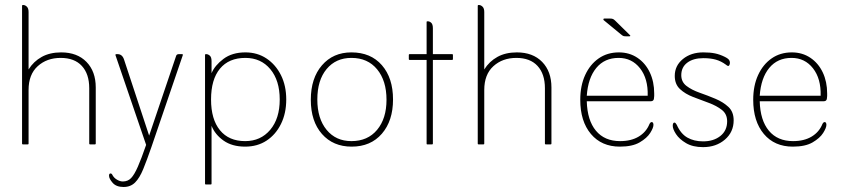

<svg xmlns="http://www.w3.org/2000/svg" viewBox="-20 -576 3366 766"><path d="M94 -528V-299Q114 -331 146.5 -349Q179 -367 224 -367Q288 -367 325 -329Q362 -291 362 -227V-3Q362 0 359 0H339Q336 0 336 -3V-224Q336 -281 306.5 -313Q277 -345 222 -345Q167 -345 130.5 -312Q94 -279 94 -217V-3Q94 0 91 0H71Q68 0 68 -3V-553Q68 -556 71 -556H73Q80 -556 87 -549.5Q94 -543 94 -528Z M563 2 441 -355Q439 -360 445 -360H449Q468 -360 475 -338L575 -35L682 -351Q684 -360 693 -360H706Q711 -360 709 -355L584 11Q566 63 551.5 98.5Q537 134 519 152Q501 170 473 170Q444 170 429.5 153.5Q415 137 415 125Q415 116 421 116Q426 116 429 123Q435 134 447 141Q459 148 470 148Q490 148 503 134.5Q516 121 530 89Q544 57 563 2Z M824 -74V157Q824 160 821 160H801Q798 160 798 157V-357Q798 -360 801 -360H803Q810 -360 817 -354Q824 -348 824 -332V-284Q837 -315 871.5 -341Q906 -367 959 -367Q1007 -367 1043.5 -342.5Q1080 -318 1101 -276Q1122 -234 1122 -179Q1122 -124 1101 -81.5Q1080 -39 1043.5 -15Q1007 9 958 9Q906 9 872 -15Q838 -39 824 -74ZM958 -13Q1020 -13 1058 -58Q1096 -103 1096 -179Q1096 -255 1058.5 -300Q1021 -345 959 -345Q893 -345 857.5 -302Q822 -259 822 -179Q822 -100 857.5 -56.5Q893 -13 958 -13Z M1383 9Q1309 9 1264.5 -41.5Q1220 -92 1220 -178Q1220 -264 1264.5 -315.5Q1309 -367 1382 -367Q1459 -367 1503.5 -316Q1548 -265 1548 -179Q1548 -94 1503.5 -42.5Q1459 9 1383 9ZM1382 -13Q1447 -13 1484.5 -58Q1522 -103 1522 -178Q1522 -254 1484.5 -299.5Q1447 -345 1382 -345Q1320 -345 1283 -300.5Q1246 -256 1246 -179Q1246 -103 1283 -58Q1320 -13 1382 -13Z M1682 -337H1614Q1611 -337 1611 -340V-357Q1611 -360 1614 -360H1682V-488Q1682 -491 1684 -491H1687Q1694 -491 1700.5 -485Q1707 -479 1707 -463V-360H1784Q1787 -360 1787 -357V-340Q1787 -337 1784 -337H1707V-3Q1707 0 1704 0H1684Q1682 0 1682 -3Z M1912 -528V-299Q1932 -331 1964.5 -349Q1997 -367 2042 -367Q2106 -367 2143 -329Q2180 -291 2180 -227V-3Q2180 0 2177 0H2157Q2154 0 2154 -3V-224Q2154 -281 2124.5 -313Q2095 -345 2040 -345Q1985 -345 1948.5 -312Q1912 -279 1912 -217V-3Q1912 0 1909 0H1889Q1886 0 1886 -3V-553Q1886 -556 1889 -556H1891Q1898 -556 1905 -549.5Q1912 -543 1912 -528Z M2456 -440 2388 -496Q2387 -498 2387.5 -500Q2388 -502 2391 -502H2414Q2422 -502 2426 -500Q2430 -498 2435 -493L2493 -436Q2498 -431 2489 -431H2481Q2472 -431 2468 -432Q2464 -433 2456 -440ZM2576 -172H2321Q2323 -96 2357.5 -54.5Q2392 -13 2454 -13Q2498 -13 2528 -31Q2558 -49 2571 -81Q2575 -89 2580 -89Q2584 -89 2585.5 -85.5Q2587 -82 2587 -78Q2587 -66 2574 -45.5Q2561 -25 2532 -8Q2503 9 2453 9Q2380 9 2337.5 -41.5Q2295 -92 2295 -178Q2295 -234 2314.5 -276.5Q2334 -319 2368.5 -343Q2403 -367 2449 -367Q2491 -367 2523 -345.5Q2555 -324 2572.5 -287Q2590 -250 2590 -203Q2590 -196 2590 -193Q2590 -190 2589 -183Q2588 -172 2576 -172ZM2321 -194H2564Q2566 -262 2533.5 -303.5Q2501 -345 2448 -345Q2392 -345 2359 -305Q2326 -265 2321 -194Z M2892 -324 2891 -319Q2889 -313 2886 -313Q2881 -313 2876 -318Q2857 -332 2836 -338Q2815 -344 2786 -344Q2746 -344 2722 -326Q2698 -308 2698 -276Q2698 -249 2719 -233Q2740 -217 2771.5 -206Q2803 -195 2834 -182Q2865 -169 2886 -149.5Q2907 -130 2907 -96Q2907 -49 2872 -19Q2837 11 2785 11Q2744 11 2717 -5Q2690 -21 2677 -41Q2664 -61 2664 -74Q2664 -87 2671 -87Q2675 -87 2680 -78Q2696 -42 2722.5 -27Q2749 -12 2785 -12Q2827 -12 2854 -33.5Q2881 -55 2881 -92Q2881 -121 2860 -137.5Q2839 -154 2808 -165.5Q2777 -177 2745.5 -189Q2714 -201 2693 -220.5Q2672 -240 2672 -273Q2672 -314 2704.5 -340.5Q2737 -367 2786 -367Q2813 -367 2832.5 -363Q2852 -359 2872 -349Q2886 -342 2889.5 -335.5Q2893 -329 2892 -324Z M3266 -172H3011Q3013 -96 3047.5 -54.5Q3082 -13 3144 -13Q3188 -13 3218 -31Q3248 -49 3261 -81Q3265 -89 3270 -89Q3274 -89 3275.5 -85.5Q3277 -82 3277 -78Q3277 -66 3264 -45.5Q3251 -25 3222 -8Q3193 9 3143 9Q3070 9 3027.5 -41.5Q2985 -92 2985 -178Q2985 -234 3004.5 -276.5Q3024 -319 3058.5 -343Q3093 -367 3139 -367Q3181 -367 3213 -345.5Q3245 -324 3262.5 -287Q3280 -250 3280 -203Q3280 -196 3280 -193Q3280 -190 3279 -183Q3278 -172 3266 -172ZM3011 -194H3254Q3256 -262 3223.5 -303.5Q3191 -345 3138 -345Q3082 -345 3049 -305Q3016 -265 3011 -194Z"/></svg>

Font: Zain ExtraLight
Style: Regular
Weight: 200
Designer: Zain,Boutros
Foundry: Mobile Telecommunications Company (Zain), 2024
Version: Version 1.51; ttfautohint (v1.8.4)